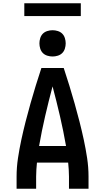

<svg xmlns="http://www.w3.org/2000/svg" viewBox="-20 -1149 640 1169"><path d="M81 0V-74Q81 -130 89.5 -186.5Q98 -243 110 -298.5Q122 -354 136 -409Q150 -464 165.5 -518.5Q181 -573 197.5 -627Q214 -681 232 -735H368Q386 -681 402.5 -627Q419 -573 434.5 -518.5Q450 -464 464 -409Q478 -354 490 -298.5Q502 -243 510.5 -186.5Q519 -130 519 -74V0H400V-74Q400 -95 398.5 -116.5Q397 -138 395 -159H205Q203 -138 201.5 -116.5Q200 -95 200 -74V0ZM218 -260H382Q366 -352 345 -442.5Q324 -533 300 -623Q276 -533 255 -442.5Q234 -352 218 -260ZM300 -805Q284 -805 268 -810Q252 -815 241 -826Q230 -837 225 -853Q220 -869 220 -885Q220 -901 225 -917Q230 -933 241 -944Q252 -955 268 -960Q284 -965 300 -965Q316 -965 332 -960Q348 -955 359 -944Q370 -933 375 -917Q380 -901 380 -885Q380 -869 375 -853Q370 -837 359 -826Q348 -815 332 -810Q316 -805 300 -805ZM128 -1051V-1129H472V-1051Z"/></svg>

Font: Iosevka Book
Style: Bold
Weight: 700
Designer: Belleve Invis
Foundry: Belleve Invis
Version: Version 28.0.7; ttfautohint (v1.8.3)